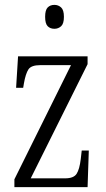

<svg xmlns="http://www.w3.org/2000/svg" viewBox="-20 -767 433 787"><path d="M39 0V-32L271 -500H145Q108 -500 96.5 -482.5Q85 -465 78 -425L75 -407H46L54 -536H339V-504L106 -36H247Q282 -36 294 -54.5Q306 -73 311 -115L315 -150H344L339 0ZM203 -649Q186 -649 175.5 -659.5Q165 -670 165 -698Q165 -726 175.5 -736.5Q186 -747 203 -747Q219 -747 230.5 -736.5Q242 -726 242 -698Q242 -670 230.5 -659.5Q219 -649 203 -649Z"/></svg>

Font: Noto Serif Ethiopic ExtraCondensed Light
Style: Regular
Weight: 300
Width: 2
Designer: Monotype Design Team
Foundry: Monotype Imaging Inc.
Version: Version 2.102; ttfautohint (v1.8.4.7-5d5b)